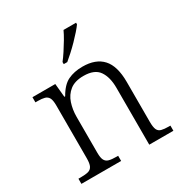

<svg xmlns="http://www.w3.org/2000/svg" viewBox="-176 -900 985 1034"><g transform="rotate(-30 316.0 -383.0)"><path d="M33 0V-32H47Q77 -32 94 -36.5Q111 -41 119 -56.5Q127 -72 127 -105V-433Q127 -466 119 -480.5Q111 -495 95 -499.5Q79 -504 53 -504H38V-536H180L188 -452H193Q224 -507 262.5 -525.5Q301 -544 353 -544Q435 -544 477 -498Q519 -452 519 -353V-105Q519 -72 526 -56.5Q533 -41 550 -36.5Q567 -32 595 -32H605V0H455V-354Q455 -420 428 -459Q401 -498 333 -498Q279 -498 248 -473.5Q217 -449 204 -409.5Q191 -370 191 -326V-102Q191 -70 199 -55.5Q207 -41 224 -36.5Q241 -32 270 -32H280V0ZM273 -619Q288 -638 305 -664Q322 -690 338 -717Q354 -744 364 -766H442V-756Q433 -743 415.5 -723Q398 -703 376.5 -681Q355 -659 333.5 -639.5Q312 -620 295 -606H273Z"/></g></svg>

Font: Noto Serif Khmer Light
Style: Regular
Weight: 300
Version: Version 2.003